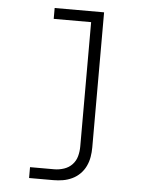

<svg xmlns="http://www.w3.org/2000/svg" viewBox="-53 -574 656 828"><g transform="rotate(5 275.0 -160.0)"><path d="M104 210V163H209Q230 163 251 156Q272 149 286.5 133.5Q301 118 306.5 97.5Q312 77 312 55V-483H150V-530H364V55Q364 76 360.5 96.5Q357 117 348 136Q339 155 324 170Q309 185 290 194Q271 203 250.5 206.5Q230 210 209 210Z"/></g></svg>

Font: Lode Dark Term
Style: Regular
Weight: 400
Monospace: yes
Designer: Belleve Invis
Foundry: Belleve Invis
Version: Version 29.2.0